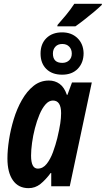

<svg xmlns="http://www.w3.org/2000/svg" viewBox="-20 -978 555 1008"><path d="M280.8 -839.8 282.2 -847.2Q303.7 -871.6 326.7 -899.2Q349.6 -926.8 370.1 -958H515.1L514.2 -952.1Q499 -937 473.4 -915.5Q447.8 -894 421.1 -873.3Q394.5 -852.5 376 -839.8ZM306.2 -585.9Q253.4 -585.9 223.1 -616Q192.9 -646 192.9 -696.8Q192.9 -747.6 223.6 -777.8Q254.4 -808.1 306.2 -808.1Q355 -808.1 386.2 -778.3Q417.5 -748.5 418.9 -699.2Q418.9 -648.9 388.7 -617.4Q358.4 -585.9 306.2 -585.9ZM307.1 -647.9Q328.6 -647.9 342.8 -661.1Q356.9 -674.3 356.9 -696.8Q356.9 -718.8 343.5 -732.9Q330.1 -747.1 307.1 -747.1Q283.7 -747.1 270.8 -732.9Q257.8 -718.8 257.8 -696.8Q257.8 -647.9 307.1 -647.9ZM129.9 9.8Q76.7 9.8 47.9 -31.2Q19 -72.3 19 -146Q19 -189.5 27.3 -243.7Q35.6 -297.9 52.2 -352.5Q68.8 -407.2 95 -453.1Q121.1 -499 156.2 -527.1Q191.4 -555.2 236.8 -555.2Q268.6 -555.2 293 -537.6Q317.4 -520 331.1 -480H334L357.9 -544.9H461.9L346.2 0H249V-69.8H246.1Q219.7 -34.2 192.4 -12.2Q165 9.8 129.9 9.8ZM178.2 -92.8Q205.6 -92.8 225.3 -117.9Q245.1 -143.1 258.5 -180.2Q272 -217.3 280.8 -252.9Q292 -300.3 296.4 -329.8Q300.8 -359.4 300.8 -383.8Q300.8 -450.2 257.8 -450.2Q236.8 -450.2 219 -429.9Q201.2 -409.7 187.3 -376.5Q173.3 -343.3 163.3 -304.4Q153.3 -265.6 148.2 -227.8Q143.1 -189.9 143.1 -161.1Q143.1 -92.8 178.2 -92.8Z"/></svg>

Font: Open Sans Condensed
Style: Bold Italic
Weight: 700
Width: 3
Italic angle: -12°
Designer: Monotype Design Team
Foundry: Monotype Imaging Inc.
Version: Version 3.003; ttfautohint (v1.8.4)